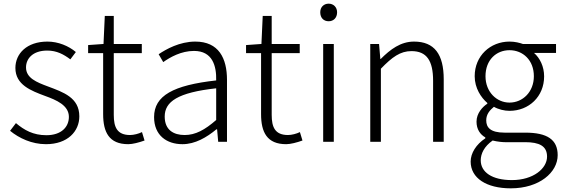

<svg xmlns="http://www.w3.org/2000/svg" viewBox="-20 -774 3077 1048"><path d="M231 13C349 13 413 -57 413 -139C413 -242 324 -271 242 -302C180 -325 122 -348 122 -406C122 -454 159 -498 238 -498C290 -498 328 -477 364 -450L394 -490C355 -523 298 -547 239 -547C126 -547 64 -481 64 -403C64 -311 149 -279 227 -250C288 -228 356 -199 356 -136C356 -81 315 -36 233 -36C161 -36 112 -64 67 -102L35 -60C84 -20 153 13 231 13Z M680 13C704 13 738 4 769 -7L755 -53C737 -44 710 -37 690 -37C619 -37 601 -80 601 -147V-484H754V-534H601V-687H552L545 -534L461 -528V-484H543V-151C543 -53 575 13 680 13Z M976 13C1045 13 1108 -24 1161 -68H1165L1171 0H1219V-338C1219 -456 1174 -547 1046 -547C960 -547 886 -505 846 -478L871 -435C909 -462 969 -496 1039 -496C1140 -496 1162 -414 1160 -335C926 -309 821 -252 821 -135C821 -35 890 13 976 13ZM988 -37C928 -37 879 -64 879 -138C879 -219 950 -269 1160 -292V-119C1098 -65 1047 -37 988 -37Z M1542 13C1566 13 1600 4 1631 -7L1617 -53C1599 -44 1572 -37 1552 -37C1481 -37 1463 -80 1463 -147V-484H1616V-534H1463V-687H1414L1407 -534L1323 -528V-484H1405V-151C1405 -53 1437 13 1542 13Z M1744 0H1802V-534H1744ZM1774 -658C1800 -658 1820 -676 1820 -707C1820 -735 1800 -754 1774 -754C1747 -754 1728 -735 1728 -707C1728 -676 1747 -658 1774 -658Z M2001 0H2059V-399C2121 -463 2165 -495 2226 -495C2309 -495 2344 -443 2344 -333V0H2402V-341C2402 -478 2351 -547 2240 -547C2167 -547 2111 -505 2058 -452H2056L2049 -534H2001Z M2768 254C2924 254 3024 167 3024 73C3024 -12 2967 -50 2847 -50H2734C2656 -50 2634 -79 2634 -117C2634 -151 2654 -173 2676 -191C2700 -177 2733 -169 2761 -169C2867 -169 2950 -247 2950 -357C2950 -411 2927 -457 2895 -485H3015V-534H2834C2817 -540 2792 -547 2761 -547C2657 -547 2571 -470 2571 -358C2571 -293 2606 -241 2640 -212V-208C2614 -191 2581 -156 2581 -110C2581 -68 2601 -40 2629 -24V-19C2579 14 2549 62 2549 108C2549 198 2635 254 2768 254ZM2761 -214C2691 -214 2630 -272 2630 -358C2630 -447 2689 -500 2761 -500C2834 -500 2894 -446 2894 -358C2894 -272 2833 -214 2761 -214ZM2774 209C2666 209 2604 166 2604 101C2604 65 2623 25 2669 -7C2697 0 2724 2 2736 2H2846C2924 2 2966 23 2966 81C2966 145 2892 209 2774 209Z"/></svg>

Font: Noto Sans CJK SC Light
Style: Regular
Weight: 300
Designer: Ryoko NISHIZUKA 西塚涼子 (kana, bopomofo & ideographs); Paul D. Hunt (Latin, Greek & Cyrillic); Sandoll Communications 산돌커뮤니
Foundry: Adobe
Version: Version 2.004;hotconv 1.0.118;makeotfexe 2.5.65603